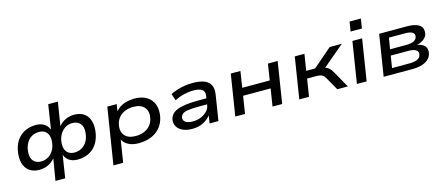

<svg xmlns="http://www.w3.org/2000/svg" viewBox="-55 -1373 5119 2211"><g transform="rotate(-15 2504.5 -268.0)"><path d="M396 180 443 -102H455Q424 -49 370 -20Q316 9 254 9Q179 9 132 -26Q85 -61 68.5 -125.5Q52 -190 69 -276Q85 -351 124 -401Q163 -451 219.5 -476Q276 -501 344 -501Q405 -501 446 -472.5Q487 -444 504 -391H497L544 -695H659L610 -390H598Q629 -443 682.5 -472Q736 -501 798 -501Q873 -501 920 -466Q967 -431 983.5 -367.5Q1000 -304 983 -217Q967 -142 928 -91.5Q889 -41 832.5 -16Q776 9 708 9Q646 9 605.5 -20Q565 -49 549 -102H556L512 180ZM298 -79Q336 -79 370.5 -96Q405 -113 431.5 -147.5Q458 -182 469 -233Q481 -290 470.5 -330.5Q460 -371 431 -392.5Q402 -414 358 -414Q315 -414 279.5 -396.5Q244 -379 219.5 -345.5Q195 -312 183 -261Q172 -202 182.5 -161.5Q193 -121 222.5 -100Q252 -79 298 -79ZM693 -79Q735 -79 771 -96.5Q807 -114 832.5 -147.5Q858 -181 869 -232Q881 -291 870.5 -331Q860 -371 830 -392Q800 -413 754 -413Q715 -414 681 -396.5Q647 -379 620.5 -345Q594 -311 582 -260Q571 -203 581 -162.5Q591 -122 620.5 -100.5Q650 -79 693 -79Z M1087 180 1194 -492H1306L1289 -383H1277Q1298 -422 1334.5 -448.5Q1371 -475 1418 -488Q1465 -501 1515 -501Q1606 -501 1664 -465Q1722 -429 1745 -365Q1768 -301 1751 -217Q1735 -143 1691.5 -93Q1648 -43 1582.5 -17Q1517 9 1435 9Q1357 9 1305 -22.5Q1253 -54 1239 -103L1248 -104L1203 180ZM1424 -80Q1479 -80 1523 -98Q1567 -116 1597 -150Q1627 -184 1637 -233Q1654 -314 1612.5 -363Q1571 -412 1482 -412Q1428 -412 1384 -394.5Q1340 -377 1310 -343Q1280 -309 1269 -259Q1252 -178 1293.5 -129Q1335 -80 1424 -80Z M2075 9Q2006 9 1959.5 -13.5Q1913 -36 1892.5 -73.5Q1872 -111 1881 -158Q1890 -201 1926 -230Q1962 -259 2035.5 -274Q2109 -289 2232 -289H2340L2330 -220H2220Q2137 -220 2089 -213.5Q2041 -207 2020 -191.5Q1999 -176 1993 -151Q1986 -116 2014 -94Q2042 -72 2103 -72Q2154 -72 2198.5 -90Q2243 -108 2273 -139Q2303 -170 2309 -209L2325 -314Q2334 -368 2302 -391.5Q2270 -415 2198 -415Q2142 -415 2084 -401Q2026 -387 1973 -359L1946 -440Q1984 -459 2028.5 -473Q2073 -487 2120 -494Q2167 -501 2211 -501Q2294 -501 2347.5 -481Q2401 -461 2423.5 -417Q2446 -373 2435 -303L2387 0H2282L2299 -111H2309Q2288 -77 2253.5 -49.5Q2219 -22 2175 -6.5Q2131 9 2075 9Z M2588 0 2666 -492H2781L2751 -299H3079L3109 -492H3225L3147 0H3032L3065 -208H2737L2704 0Z M3351 0 3429 -492H3544L3513 -297H3619L3845 -492H3990L3701 -248L3687 -282Q3722 -280 3744 -271.5Q3766 -263 3783.5 -246Q3801 -229 3820 -195L3930 0H3804L3715 -156Q3702 -179 3688 -190Q3674 -201 3652.5 -205Q3631 -209 3596 -209H3500L3467 0Z M4124 -602 4142 -716H4277L4259 -602ZM4038 0 4116 -492H4232L4154 0Z M4357 0 4435 -492H4764Q4833 -492 4877 -476.5Q4921 -461 4938.5 -430.5Q4956 -400 4947 -353Q4942 -329 4922.5 -308Q4903 -287 4874 -272.5Q4845 -258 4809 -251L4812 -256Q4882 -248 4912 -214Q4942 -180 4930 -125Q4917 -65 4856.5 -32.5Q4796 0 4702 0ZM4476 -72H4685Q4746 -72 4779.5 -89Q4813 -106 4820 -139Q4828 -177 4798.5 -196Q4769 -215 4706 -215H4499ZM4510 -287H4702Q4764 -287 4794.5 -303.5Q4825 -320 4832 -350Q4839 -385 4812 -402.5Q4785 -420 4724 -420H4532Z"/></g></svg>

Font: Nunito Sans 10pt Expanded SemiBold
Style: Italic
Weight: 600
Width: 7
Italic angle: -9°
Designer: Vernon Adams
Foundry: Vernon Adams
Version: Version 3.101;gftools[0.9.27]